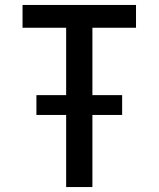

<svg xmlns="http://www.w3.org/2000/svg" viewBox="-20 -755 640 775"><path d="M247 0V-291H127V-371H247V-643H71V-735H529V-643H353V-371H473V-291H353V0Z"/></svg>

Font: Zed Mono Semibold Extended
Style: Regular
Weight: 600
Width: 7
Monospace: yes
Designer: Belleve Invis
Foundry: Belleve Invis
Version: Version 1.0.0; ttfautohint (v1.8.4)